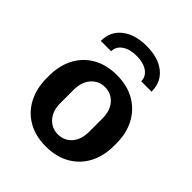

<svg xmlns="http://www.w3.org/2000/svg" viewBox="-206 -871 1011 1011"><g transform="rotate(45 300.0 -365.0)"><path d="M300 10Q222 10 165.5 -23Q109 -56 79 -114.5Q49 -173 49 -247V-265Q49 -341 79 -398.5Q109 -456 165.5 -488.5Q222 -521 299 -521Q378 -521 434.5 -488Q491 -455 521.5 -397.5Q552 -340 552 -265V-247Q552 -170 521.5 -112.5Q491 -55 434.5 -22.5Q378 10 300 10ZM300 -80Q347 -80 377 -114Q407 -148 407 -207V-305Q407 -363 377 -397.5Q347 -432 300 -432Q254 -432 223.5 -397.5Q193 -363 193 -305V-207Q193 -148 223.5 -114Q254 -80 300 -80ZM112 -588Q112 -659 164 -699.5Q216 -740 302 -740Q389 -740 439.5 -699.5Q490 -659 490 -588H413Q413 -623 382.5 -644.5Q352 -666 301 -666Q251 -666 220 -644.5Q189 -623 189 -588Z"/></g></svg>

Font: Chivo Mono Medium SemiBold
Style: Regular
Weight: 600
Monospace: yes
Version: Version 1.008